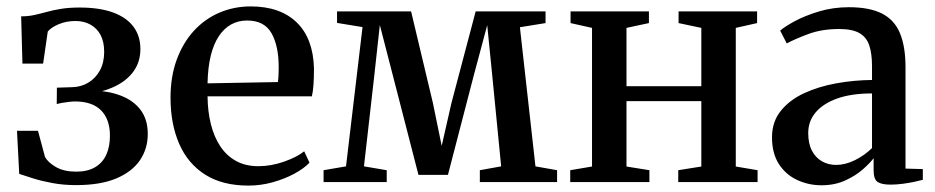

<svg xmlns="http://www.w3.org/2000/svg" viewBox="-20 -568 2916 599"><path d="M217.5 9.5Q178 9.5 144.2 3.2Q110.5 -3 84.2 -11.2Q58 -19.5 40 -25.5L33 -160H98.5L120.5 -78Q130.5 -60.5 155.2 -46.5Q180 -32.5 218 -32.5Q253.5 -32.5 277 -46.5Q300.5 -60.5 311.8 -85.8Q323 -111 323 -144.5Q323 -195.5 295.5 -223.5Q268 -251.5 214 -251.5Q206.5 -251.5 195.2 -250.2Q184 -249 173.2 -247Q162.5 -245 157 -243.5L157.5 -294.5L205 -296Q232.5 -296.5 255.2 -310Q278 -323.5 291.5 -348Q305 -372.5 305 -406Q305 -437.5 293.8 -458.8Q282.5 -480 262.2 -491.2Q242 -502.5 215.5 -502.5Q187 -502.5 163.2 -492.5Q139.5 -482.5 129 -469.5L114.5 -369.5H50L46 -517Q68 -517 87.2 -521.2Q106.5 -525.5 126.5 -531Q146.5 -536.5 171 -540.5Q195.5 -544.5 228.5 -544.5Q290.5 -544.5 332.8 -529Q375 -513.5 396.5 -484.5Q418 -455.5 418 -415Q418 -375.5 397.2 -346.2Q376.5 -317 339.5 -299Q302.5 -281 254 -275L262 -285.5Q315 -285.5 355.5 -270.2Q396 -255 418.5 -225.2Q441 -195.5 441 -150Q441 -104 416.5 -68Q392 -32 342.5 -11.2Q293 9.5 217.5 9.5Z M755 11Q674 11 620 -23.2Q566 -57.5 539 -119.5Q512 -181.5 512 -263.5Q512 -329.5 531.5 -382.2Q551 -435 585 -472Q619 -509 664.5 -528.5Q710 -548 762 -548Q854 -548 905.5 -498.2Q957 -448.5 959.5 -355Q959.5 -324.5 958 -303.5Q956.5 -282.5 953 -267.5H627.5Q628 -220 638 -180.2Q648 -140.5 667.5 -111.2Q687 -82 716.5 -65.8Q746 -49.5 786 -49.5Q826 -49.5 866.5 -63.8Q907 -78 929 -96L945.5 -60.5Q928.5 -42.5 898.5 -26.2Q868.5 -10 831.2 0.5Q794 11 755 11ZM627.5 -308 847 -312Q848.5 -322.5 849 -334.8Q849.5 -347 849.5 -358Q849.5 -425 827 -464.5Q804.5 -504 751 -504Q723.5 -504 701.2 -491.8Q679 -479.5 662.8 -455.2Q646.5 -431 637.5 -394.2Q628.5 -357.5 627.5 -308Z M989.5 0V-37L1059.5 -49L1111 -483.5L1031.5 -496.5V-532.5H1262.5L1330.5 -247L1358 -113L1388.5 -247L1464 -532.5H1682V-496L1602 -483L1650.5 -49L1718 -37V0H1477V-37L1543.5 -49L1516 -329.5L1500 -489.5L1457.5 -330.5L1377.5 -22.5H1285.5L1206 -331L1165 -490L1147.5 -330.5L1115.5 -49L1186.5 -37V0Z M1759 0V-37L1827 -48.5V-481L1760 -496V-532.5H2004.5V-496L1934.5 -481V-299H2168V-481L2097 -496V-532.5H2342V-496L2275.5 -481V-48.5L2343.5 -37V0H2096V-37L2168 -48.5V-252.5H1934.5V-48.5L2006 -37V0Z M2543 10Q2502.5 10 2467 -6.5Q2431.5 -23 2410 -56.2Q2388.5 -89.5 2388.5 -139.5Q2388.5 -188 2415.8 -222Q2443 -256 2488.2 -277Q2533.5 -298 2588.8 -308Q2644 -318 2700.5 -318.5V-361.5Q2700.5 -401 2691.8 -426.8Q2683 -452.5 2660.8 -465Q2638.5 -477.5 2598 -477.5Q2544 -477.5 2502.2 -462Q2460.5 -446.5 2434.5 -432.5L2414 -472.5Q2427.5 -484.5 2459.2 -501.8Q2491 -519 2534.8 -532.2Q2578.5 -545.5 2628.5 -545.5Q2692.5 -545.5 2731.5 -525.8Q2770.5 -506 2787.8 -464.2Q2805 -422.5 2805 -358V-42L2859 -40.5V-7Q2848 -4 2831.2 -0.5Q2814.5 3 2795.2 5.5Q2776 8 2758 8Q2731 8 2718.2 -0.2Q2705.5 -8.5 2705.5 -36.5V-74.5Q2694.5 -59.5 2671.8 -39.5Q2649 -19.5 2616.5 -4.8Q2584 10 2543 10ZM2588.5 -53.5Q2617 -53.5 2647 -68.2Q2677 -83 2700.5 -106V-276.5Q2636.5 -276.5 2592.2 -260.8Q2548 -245 2524.8 -217.5Q2501.5 -190 2501.5 -153Q2501.5 -120 2513 -98Q2524.5 -76 2544.2 -64.8Q2564 -53.5 2588.5 -53.5Z"/></svg>

Font: Merriweather 72pt Medium
Style: Regular
Weight: 500
Version: Version 2.100